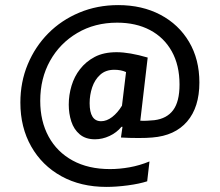

<svg xmlns="http://www.w3.org/2000/svg" viewBox="-20 -665 863 754"><path d="M398 69Q297 69 221 27Q145 -15 102.5 -90Q60 -165 60 -262Q60 -343 89 -412.5Q118 -482 169.5 -534Q221 -586 291.5 -615.5Q362 -645 444 -645Q538 -645 610 -607Q682 -569 722.5 -500.5Q763 -432 763 -341Q763 -244 715 -188Q667 -132 578 -125Q567 -124 554 -123.5Q541 -123 524 -123Q507 -123 488 -123.5Q469 -124 455 -125L461 -167H457Q438 -144 410 -131Q382 -118 353 -118Q316 -118 293 -137.5Q270 -157 260 -188Q250 -219 250 -254Q250 -292 261 -328.5Q272 -365 294 -393Q317 -423 352 -441.5Q387 -460 438 -460Q488 -460 560 -439L531 -191Q545 -190 559 -191Q573 -192 586 -193Q635 -199 660 -232.5Q685 -266 685 -333Q685 -409 654.5 -463.5Q624 -518 569 -547Q514 -576 440 -576Q352 -576 283.5 -535.5Q215 -495 176.5 -426Q138 -357 138 -269Q138 -189 171 -128.5Q204 -68 265.5 -34.5Q327 -1 412 -1Q449 -1 488.5 -8Q528 -15 567 -31L558 47Q527 57 482 63Q437 69 398 69ZM377 -189Q399 -189 420.5 -205.5Q442 -222 459 -250L475 -382Q455 -391 429 -391Q395 -391 373.5 -371.5Q352 -352 342 -322Q332 -292 332 -260Q332 -189 377 -189Z"/></svg>

Font: Secular One
Style: Regular
Weight: 400
Designer: Michal Sahar
Foundry: Hagilda
Version: Version 1.002; ttfautohint (v1.8.4.7-5d5b);gftools[0.9.29]